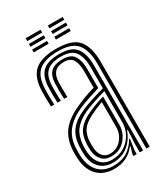

<svg xmlns="http://www.w3.org/2000/svg" viewBox="-182 -800 769 887"><g transform="rotate(-30 202.0 -356.0)"><path d="M334 0V-453.5Q334 -523 306.1 -558.4Q278.2 -593.8 204 -593.8Q138.5 -593.8 103.8 -567.8Q69 -541.8 66.2 -473.8Q65.5 -451.8 65.6 -431Q65.8 -410.2 67 -388.8H49.8Q48.2 -412.5 48 -432.4Q47.8 -452.2 48.8 -474.5Q51.5 -545.8 88 -576.8Q124.5 -607.8 204 -607.8Q289.8 -607.8 320.8 -568.2Q351.8 -528.8 351.8 -453.5V0ZM298.8 0V-48.2L302.8 -117.5H298.8Q282.5 -73 249.1 -46.6Q215.8 -20.2 167.2 -20.5Q126.2 -20.5 100.5 -45.8Q74.8 -71 71.2 -116.2Q69.5 -138.2 70.8 -161.2Q73.5 -213.8 97.5 -245.2Q121.5 -276.8 172.5 -299.5Q195.2 -309.8 230.6 -321.4Q266 -333 299 -341.8V-453.5Q299 -505.8 279.2 -535.6Q259.5 -565.5 204 -565.5Q153.2 -565.5 128.4 -543.6Q103.5 -521.8 101.2 -471Q100.8 -456.2 100.8 -433.9Q100.8 -411.5 102.2 -388.8H84.5Q83.2 -410.2 83.1 -432.8Q83 -455.2 83.8 -471.2Q86 -528.8 114.1 -554.2Q142.2 -579.8 204 -579.8Q268 -579.8 292.2 -547.5Q316.5 -515.2 316.5 -453.5V0ZM159 7.5Q106.2 7.5 73.6 -23.9Q41 -55.2 36 -114Q34.2 -138.2 35.5 -163.8Q39 -221.5 67.6 -259.6Q96.2 -297.8 159.5 -326.8Q182 -337.2 205.9 -346.4Q229.8 -355.5 263.5 -365.5V-453.5Q263.5 -492.2 250.9 -514.8Q238.2 -537.2 204 -537.2Q170 -537.2 154 -520.4Q138 -503.5 136.5 -469.5Q136 -457.2 136 -434.8Q136 -412.2 137 -388.8H119.5Q118.5 -411.2 118.5 -433.5Q118.5 -455.8 119 -470.8Q120.8 -513.5 141.6 -532.4Q162.5 -551.2 204 -551.2Q249.2 -551.2 265.2 -524.9Q281.2 -498.5 281.2 -453.5V-353.5Q249.5 -344 219.1 -333.5Q188.8 -323 166 -313.2Q111.5 -289 83.4 -252.6Q55.2 -216.2 53 -162.5Q52.8 -150.8 52.6 -139Q52.5 -127.2 53.8 -115.2Q57.8 -64.5 86.4 -35.5Q115 -6.5 163.2 -6.5Q208 -6.5 237.9 -25.6Q267.8 -44.8 287 -78H291.2L282.5 -21.5V0H265.2L265 -9.5L276 -46.2H272.5Q232.2 7.5 159 7.5ZM172 -34.2Q211 -34.2 239.4 -52.8Q267.8 -71.2 283.1 -100.1Q298.5 -129 298.5 -159.8V-326.8Q267.2 -318.2 234.1 -307.2Q201 -296.2 178.8 -285.8Q135 -264.8 113.4 -236Q91.8 -207.2 88.2 -159Q87 -138 88.8 -117.5Q93 -79 114.2 -56.6Q135.5 -34.2 172 -34.2ZM175.5 -49.2Q144.8 -49.2 126.9 -68.8Q109 -88.2 106.2 -119.5Q104.5 -139.2 105.8 -157.2Q108.2 -202.2 127.8 -227.9Q147.2 -253.5 185 -272Q231.8 -294.5 280.8 -308.2V-158.5Q280.8 -115.8 252.2 -82.5Q223.8 -49.2 175.5 -49.2ZM177.5 -63Q214.5 -63 238.8 -91Q263 -119 263 -157.2V-289.2Q228.8 -277.2 191.8 -258.5Q156.2 -240.2 140.6 -217.4Q125 -194.5 123.2 -156.5Q122.5 -139 124 -120.8Q126 -96 139.9 -79.5Q153.8 -63 177.5 -63ZM223.8 -705V-720H303V-705ZM105.5 -705V-720H185V-705ZM105.5 -675V-690H185V-675ZM223.8 -675V-690H303V-675ZM105.5 -645V-660H185V-645ZM223.8 -645V-660H303V-645Z"/></g></svg>

Font: Big Shoulders Inline Text Medium
Style: Regular
Weight: 500
Designer: Patric King
Foundry: XO Type Co
Version: Version 1.000